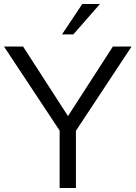

<svg xmlns="http://www.w3.org/2000/svg" viewBox="-38 -946 682 966"><path d="M624 -712 344 -288V0H262V-289L-18 -712H78L304 -362L530 -712ZM331 -773H274L376 -926H465Z"/></svg>

Font: Muli
Style: Regular
Weight: 400
Designer: Vernon Adams
Foundry: Vernon Adams
Version: Version 2.000